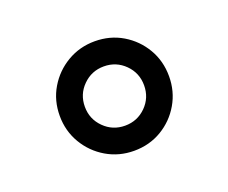

<svg xmlns="http://www.w3.org/2000/svg" viewBox="-60 -458 534 449"><g transform="rotate(-20 207.5 -234.0)"><path d="M71.3 -233.4Q71.3 -271.5 89.6 -302.2Q107.9 -333 138.9 -351.3Q169.9 -369.6 207.5 -369.6Q245.6 -369.6 276.4 -351.3Q307.1 -333 325.2 -302.2Q343.3 -271.5 343.3 -233.4Q343.3 -195.8 325.2 -164.8Q307.1 -133.8 276.4 -115.5Q245.6 -97.2 207.5 -97.2Q169.9 -97.2 138.9 -115.5Q107.9 -133.8 89.6 -164.8Q71.3 -195.8 71.3 -233.4ZM133.8 -233.4Q133.8 -202.6 155.3 -181.2Q176.8 -159.7 207.5 -159.7Q238.3 -159.7 259.8 -181.2Q281.2 -202.6 281.2 -233.4Q281.2 -264.2 259.8 -285.6Q238.3 -307.1 207.5 -307.1Q176.8 -307.1 155.3 -285.6Q133.8 -264.2 133.8 -233.4Z"/></g></svg>

Font: Vazirmatn RD FD Light
Style: Regular
Weight: 300
Designer: Saber Rastikerdar
Foundry: Saber Rastikerdar
Version: Version 33.003